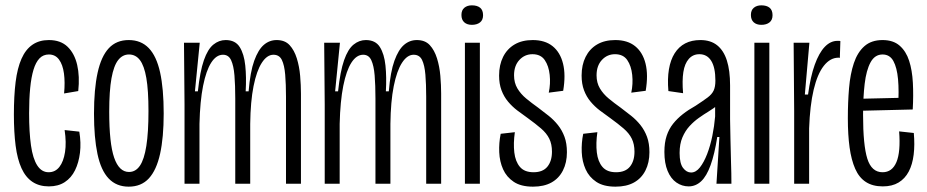

<svg xmlns="http://www.w3.org/2000/svg" viewBox="-20 -688 3470 719"><path d="M163 10Q127 10 101.5 -7Q76 -24 60.5 -58Q45 -92 38.5 -142.5Q32 -193 32 -259Q32 -329 38.5 -381Q45 -433 60.5 -468Q76 -503 101.5 -520.5Q127 -538 163 -538Q207 -538 233 -513Q259 -488 269 -445Q279 -402 273 -347L220 -338Q224 -380 219.5 -413Q215 -446 201 -465Q187 -484 163 -484Q142 -484 128 -469.5Q114 -455 105.5 -427Q97 -399 93 -358Q89 -317 89 -264Q89 -193 96 -143.5Q103 -94 119.5 -68.5Q136 -43 162 -43Q187 -43 202.5 -63Q218 -83 223.5 -118.5Q229 -154 222 -201L277 -195Q284 -153 279.5 -116Q275 -79 261 -50.5Q247 -22 222.5 -6Q198 10 163 10Z M462 11Q416 11 387 -19.5Q358 -50 345 -111.5Q332 -173 332 -262Q332 -354 345.5 -415.5Q359 -477 387.5 -507.5Q416 -538 462 -538Q508 -538 537 -508Q566 -478 579.5 -417Q593 -356 593 -263Q593 -173 579.5 -112Q566 -51 537.5 -20Q509 11 462 11ZM463 -44Q488 -44 504 -67.5Q520 -91 528 -141.5Q536 -192 536 -272Q536 -350 528 -396Q520 -442 504 -463Q488 -484 463 -484Q439 -484 422.5 -463Q406 -442 397.5 -395Q389 -348 389 -270Q389 -151 407.5 -97.5Q426 -44 463 -44Z M671 0V-297L669 -528H728L710 -346H721Q729 -421 743.5 -462.5Q758 -504 779 -521Q800 -538 825 -538Q861 -538 877.5 -512Q894 -486 898.5 -442.5Q903 -399 900 -346H911Q917 -419 932 -460.5Q947 -502 968 -520Q989 -538 1016 -538Q1047 -538 1064.5 -519Q1082 -500 1091.5 -469.5Q1101 -439 1104 -404Q1107 -369 1107 -338V0H1051V-326Q1051 -373 1048 -408.5Q1045 -444 1035.5 -463.5Q1026 -483 1004 -483Q980 -483 960.5 -453Q941 -423 929.5 -365.5Q918 -308 917 -224V0H861V-319Q861 -369 858 -405.5Q855 -442 845.5 -462.5Q836 -483 815 -483Q790 -483 771 -453.5Q752 -424 740.5 -366.5Q729 -309 727 -224V0Z M1196 0V-297L1194 -528H1253L1235 -346H1246Q1254 -421 1268.5 -462.5Q1283 -504 1304 -521Q1325 -538 1350 -538Q1386 -538 1402.5 -512Q1419 -486 1423.5 -442.5Q1428 -399 1425 -346H1436Q1442 -419 1457 -460.5Q1472 -502 1493 -520Q1514 -538 1541 -538Q1572 -538 1589.5 -519Q1607 -500 1616.5 -469.5Q1626 -439 1629 -404Q1632 -369 1632 -338V0H1576V-326Q1576 -373 1573 -408.5Q1570 -444 1560.5 -463.5Q1551 -483 1529 -483Q1505 -483 1485.5 -453Q1466 -423 1454.5 -365.5Q1443 -308 1442 -224V0H1386V-319Q1386 -369 1383 -405.5Q1380 -442 1370.5 -462.5Q1361 -483 1340 -483Q1315 -483 1296 -453.5Q1277 -424 1265.5 -366.5Q1254 -309 1252 -224V0Z M1721 0V-528H1777V0ZM1747 -595Q1729 -595 1718.5 -604.5Q1708 -614 1708 -632Q1708 -650 1719 -659Q1730 -668 1747 -668Q1767 -668 1778 -659Q1789 -650 1789 -631Q1789 -613 1777.5 -604Q1766 -595 1747 -595Z M1976 11Q1931 11 1904 -7Q1877 -25 1864 -54Q1851 -83 1849.5 -118Q1848 -153 1855 -187L1908 -193Q1902 -151 1906 -117Q1910 -83 1927 -63Q1944 -43 1978 -43Q2013 -43 2030 -64Q2047 -85 2047 -120Q2047 -148 2037 -168.5Q2027 -189 2006 -207Q1985 -225 1956 -246Q1936 -260 1917 -274.5Q1898 -289 1882.5 -307.5Q1867 -326 1858 -350Q1849 -374 1849 -405Q1849 -445 1864 -475Q1879 -505 1907 -521.5Q1935 -538 1975 -538Q2021 -538 2049.5 -515Q2078 -492 2088.5 -449.5Q2099 -407 2089 -348L2035 -341Q2042 -374 2038.5 -407.5Q2035 -441 2020 -463Q2005 -485 1974 -485Q1945 -485 1925 -463.5Q1905 -442 1905 -406Q1905 -378 1917.5 -357Q1930 -336 1950.5 -319Q1971 -302 1995 -285Q2015 -270 2034.5 -254.5Q2054 -239 2069.5 -219.5Q2085 -200 2094 -175.5Q2103 -151 2103 -118Q2103 -79 2088 -49.5Q2073 -20 2045 -4.5Q2017 11 1976 11Z M2285 11Q2240 11 2213 -7Q2186 -25 2173 -54Q2160 -83 2158.5 -118Q2157 -153 2164 -187L2217 -193Q2211 -151 2215 -117Q2219 -83 2236 -63Q2253 -43 2287 -43Q2322 -43 2339 -64Q2356 -85 2356 -120Q2356 -148 2346 -168.5Q2336 -189 2315 -207Q2294 -225 2265 -246Q2245 -260 2226 -274.5Q2207 -289 2191.5 -307.5Q2176 -326 2167 -350Q2158 -374 2158 -405Q2158 -445 2173 -475Q2188 -505 2216 -521.5Q2244 -538 2284 -538Q2330 -538 2358.5 -515Q2387 -492 2397.5 -449.5Q2408 -407 2398 -348L2344 -341Q2351 -374 2347.5 -407.5Q2344 -441 2329 -463Q2314 -485 2283 -485Q2254 -485 2234 -463.5Q2214 -442 2214 -406Q2214 -378 2226.5 -357Q2239 -336 2259.5 -319Q2280 -302 2304 -285Q2324 -270 2343.5 -254.5Q2363 -239 2378.5 -219.5Q2394 -200 2403 -175.5Q2412 -151 2412 -118Q2412 -79 2397 -49.5Q2382 -20 2354 -4.5Q2326 11 2285 11Z M2559 10Q2534 10 2513 -4.5Q2492 -19 2480 -48Q2468 -77 2468 -119Q2468 -154 2476.5 -179.5Q2485 -205 2500.5 -224.5Q2516 -244 2537 -260.5Q2558 -277 2585 -292Q2614 -311 2630 -323Q2646 -335 2652.5 -349Q2659 -363 2659 -386Q2659 -435 2643.5 -460Q2628 -485 2599 -485Q2575 -485 2559.5 -467.5Q2544 -450 2539 -418Q2534 -386 2538 -339L2483 -347Q2479 -393 2485 -428.5Q2491 -464 2506.5 -488.5Q2522 -513 2546 -525.5Q2570 -538 2603 -538Q2641 -538 2665.5 -518.5Q2690 -499 2702 -461.5Q2714 -424 2714 -368V-241Q2715 -204 2715.5 -163Q2716 -122 2717.5 -80.5Q2719 -39 2719 0H2663Q2666 -43 2668.5 -87.5Q2671 -132 2674 -175H2666Q2656 -111 2641 -69.5Q2626 -28 2605.5 -9Q2585 10 2559 10ZM2568 -42Q2586 -42 2601 -61Q2616 -80 2628 -111Q2640 -142 2647.5 -179Q2655 -216 2658 -252V-304L2690 -324Q2683 -308 2668.5 -295.5Q2654 -283 2635 -271.5Q2616 -260 2597 -246.5Q2578 -233 2562 -215.5Q2546 -198 2535.5 -173.5Q2525 -149 2525 -115Q2525 -76 2538 -59Q2551 -42 2568 -42Z M2805 0V-528H2861V0ZM2831 -595Q2813 -595 2802.5 -604.5Q2792 -614 2792 -632Q2792 -650 2803 -659Q2814 -668 2831 -668Q2851 -668 2862 -659Q2873 -650 2873 -631Q2873 -613 2861.5 -604Q2850 -595 2831 -595Z M2954 0V-273L2952 -528H3011L2994 -334H3006Q3015 -401 3031 -445.5Q3047 -490 3068.5 -512.5Q3090 -535 3116 -535Q3119 -535 3122 -535Q3125 -535 3127 -534L3125 -471Q3123 -472 3122 -472Q3121 -472 3120 -472Q3089 -472 3065 -441.5Q3041 -411 3027 -352Q3013 -293 3010 -207V0Z M3286 10Q3248 10 3222.5 -6.5Q3197 -23 3182.5 -56Q3168 -89 3161.5 -136Q3155 -183 3155 -245Q3155 -305 3159.5 -358Q3164 -411 3177.5 -451.5Q3191 -492 3217 -515Q3243 -538 3285 -538Q3325 -538 3349 -517Q3373 -496 3384.5 -460.5Q3396 -425 3398.5 -378Q3401 -331 3398 -278L3194 -273V-318L3365 -322L3343 -287Q3347 -347 3343 -391Q3339 -435 3325.5 -459.5Q3312 -484 3285 -484Q3256 -484 3240 -454.5Q3224 -425 3218 -374Q3212 -323 3212 -258Q3212 -144 3228 -93.5Q3244 -43 3285 -43Q3303 -43 3316 -52.5Q3329 -62 3337 -81Q3345 -100 3347.5 -129Q3350 -158 3347 -196L3402 -190Q3406 -146 3401.5 -109Q3397 -72 3383 -45.5Q3369 -19 3345 -4.5Q3321 10 3286 10Z"/></svg>

Font: Bricolage Grotesque 72pt Condensed ExtraLight
Style: Regular
Weight: 250
Width: 3
Designer: Mathieu Triay
Foundry: Atelier Triay
Version: Version 1.001;gftools[0.9.33.dev8+g029e19f]